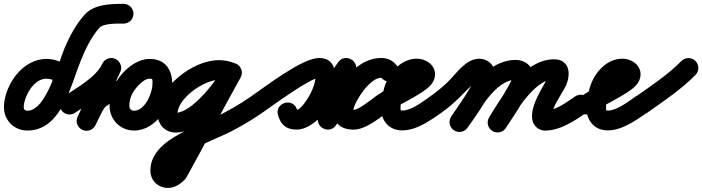

<svg xmlns="http://www.w3.org/2000/svg" viewBox="-56 -611 3585 980"><path d="M311.7 -196.8C317 -273.2 247.4 -310.3 180.3 -310.3C61.4 -310.3 -28.1 -183.5 -35.7 -74.7C-40.7 -3.1 11.3 55.2 83.9 55.2C257.7 55.2 304.3 -173.4 356 -300.9C380 -360.3 408.4 -420.2 450.9 -468.7C472.6 -493.5 546.4 -490.4 575 -490.5C602.9 -490.5 625.4 -513.2 625.3 -541.1C625.2 -569 602.6 -591.5 574.7 -591.5C508 -591.2 422.6 -589.6 375 -535.3C331.8 -486 300.5 -427.8 274.6 -368C241.4 -291.6 182 -45.8 83.9 -45.8C69.9 -45.8 64.1 -53.9 65.1 -67.7C68.9 -122.1 116.4 -209.3 180.3 -209.3C191.7 -209.3 211 -205.1 210.9 -203.8C209 -176 230 -151.9 257.8 -149.9C285.6 -148 309.7 -169 311.7 -196.8Z M327.9 -35.6C408.9 -92.1 514.9 -151.1 557.8 -243.2C569.6 -268.4 558.6 -298.5 533.3 -310.3C508 -322 478 -311.1 466.2 -285.8C433 -214.5 334.1 -163 270.1 -118.4C247.2 -102.5 241.6 -71 257.6 -48.1C273.5 -25.2 305 -19.6 327.9 -35.6ZM533.3 -310.2C508.1 -322 478 -311.1 466.2 -285.8C424.2 -195.7 382.1 -105.5 340.1 -15.3C328.3 9.9 339.3 40 364.5 51.8C389.8 63.6 419.9 52.6 431.6 27.3C473.7 -62.8 515.7 -153 557.8 -243.1C569.6 -268.4 558.6 -298.5 533.3 -310.2ZM430.7 29.3C444.9 1.9 469.5 -57.6 485.4 -68.9C516.7 -91.3 534.6 -99.5 571 -99.5C598.9 -99.5 621.5 -122.1 621.5 -150C621.5 -177.9 598.9 -200.5 571 -200.5C513 -200.5 474.5 -185.3 426.6 -151.1C387.3 -123 363.4 -60.2 341.1 -17.3C328.2 7.4 337.8 37.9 362.6 50.8C387.3 63.7 417.8 54.1 430.7 29.3ZM628.2 -45.8C612.8 -45.8 604.2 -56 604.2 -71.2C604.2 -89.9 607.9 -108.7 615.8 -125.8C615.8 -125.8 615.9 -125.9 616 -126.1C616.1 -126.3 616.1 -126.5 616.1 -126.5C628.7 -154.7 672.4 -209.3 707.7 -209.3C726.2 -209.3 722.1 -202.9 722.1 -182.5C722.1 -136.7 684.2 -45.8 628.2 -45.8ZM524.2 -168.2C510.1 -137.9 503.2 -104.6 503.2 -71.2C503.2 -0.7 557.1 55.2 628.2 55.2C743.8 55.2 823.1 -78.7 823.1 -182.5C823.1 -255.4 787.2 -310.3 707.7 -310.3C629.4 -310.3 553.6 -234.3 523.9 -167.5C523.9 -167.5 523.9 -167.7 524 -167.9C524.1 -168.1 524.2 -168.2 524.2 -168.2Z M1143.1 -288.1C1115 -298.9 1089.8 -304 1059.3 -304C930.4 -304 748.6 -167.3 748.6 -28.8C748.6 24.7 786.9 65.6 841.4 65.6C974.5 65.6 1116.5 -111.3 1172.5 -216.2C1185.7 -240.8 1176.4 -271.4 1151.8 -284.5C1127.2 -297.7 1096.6 -288.4 1083.5 -263.8C1049.3 -199.8 923.9 -35.4 841.4 -35.4C840.7 -35.4 849.6 -27.6 849.6 -28.8C849.6 -109.6 986.2 -203 1059.3 -203C1077.6 -203 1090.5 -200.1 1106.9 -193.9C1132.9 -183.9 1162.1 -196.9 1172.1 -222.9C1182.1 -248.9 1169.1 -278.1 1143.1 -288.1ZM1084 -264.8C989.4 -96.5 902 75.8 807.9 244.4C807.8 244.6 809.6 242.1 811.3 239.7C813.1 237.2 814.9 234.8 814.7 234.9C810.3 239.8 805.9 247.2 802 247.2C801.8 247.2 802.4 247.1 802.6 247.2C805.9 248.2 809 251.6 810.7 254.6C811.4 255.7 811.8 256.8 812.2 258C812.4 258.6 812.6 260.5 812.6 259.8C812.6 183 1054.5 95.6 1119.2 62.2C1175.8 33 1230.8 0.9 1283 -35.6C1305.8 -51.6 1311.4 -83.1 1295.4 -106C1279.4 -128.8 1247.9 -134.4 1225 -118.4C1164.3 -75.9 1099.5 -40 1033 -7.5C922.1 46.6 711.6 109.3 711.6 259.8C711.6 311.3 751.7 348.2 802 348.2C836.3 348.2 866.9 327.5 889.3 303.1C889.4 302.9 891.1 300.6 892.7 298.3C894.4 296.1 896 293.8 896.1 293.6C990.1 125.1 1077.4 -47.1 1172 -215.2C1185.7 -239.6 1177.1 -270.3 1152.8 -284C1128.4 -297.7 1097.7 -289.1 1084 -264.8Z M1282.8 -35.5C1336 -72.5 1529 -214 1572.5 -214C1571.6 -214.1 1570.7 -214.2 1569.7 -214.3C1568.1 -214.8 1566.5 -215.4 1564.9 -215.9C1552.3 -221.9 1554.3 -234.6 1554.1 -219.1C1553.7 -189.7 1541.2 -157.1 1527.8 -131.4C1518.8 -114.2 1480.8 -50.5 1458 -50.5C1449.9 -50.5 1465 -33.6 1460.2 -50.8C1451.1 -82.8 1422 -91.7 1397.6 -84.5C1373.3 -77.4 1353.6 -54.2 1363.3 -22.3C1377.8 25.5 1404.4 50.5 1458 50.5C1571.2 50.5 1688.6 -146.7 1752.4 -234.9C1769.4 -258.3 1752.1 -283.6 1728.2 -296.2C1704.3 -308.8 1673.7 -308.7 1663.9 -281.5C1632.4 -193.3 1600.9 -105.2 1569.4 -17C1559.6 10.7 1573.6 34.1 1594.2 44.7C1614.9 55.2 1642.1 52.7 1658.7 28.5C1707.1 -42.2 1803.2 -213.8 1889.6 -214C1900.6 -214 1879.1 -226.6 1890.2 -213.9C1912.2 -188.5 1942.2 -192.3 1961.3 -208.8C1980.4 -225.3 1988.5 -254.5 1966.5 -279.9C1946.6 -303.1 1923.5 -315 1889.5 -315C1807.6 -315 1735.9 -240.6 1695.8 -176.9C1645.3 -96.8 1604.1 50.5 1750 50.5C1808.1 50.5 1873.8 -3.7 1919.1 -35.7C1941.9 -51.8 1947.3 -83.3 1931.3 -106.1C1915.2 -128.9 1883.7 -134.3 1860.9 -118.3C1839.1 -102.9 1774 -50.5 1750 -50.5C1740.1 -50.5 1738.4 -55.4 1747.1 -43.8C1748.7 -41.6 1747.3 -49.3 1747.8 -51.9C1748.9 -57.5 1750.5 -62.6 1752.5 -67.9C1759.7 -87.3 1770.2 -105.6 1781.2 -123.1C1800.3 -153.4 1847.5 -214 1889.5 -214C1900.9 -214 1879 -226.8 1890 -214.1C1911.9 -188.6 1942 -192.4 1961.2 -209C1980.3 -225.5 1988.4 -254.8 1966.4 -280.1C1946.3 -303.2 1923.3 -315.1 1889.4 -315C1743.7 -314.7 1648.5 -135.4 1575.3 -28.5C1558.7 -4.3 1576.1 20.9 1600.1 33.1C1624.1 45.4 1654.7 44.6 1664.6 17C1696.1 -71.2 1727.6 -159.3 1759 -247.5C1768.8 -274.7 1755.1 -298.1 1734.8 -308.8C1714.5 -319.5 1687.5 -317.5 1670.6 -294.1C1631.4 -240 1506.7 -50.5 1458 -50.5C1455.7 -50.5 1453.7 -50.7 1451.4 -51C1450.1 -51.2 1454 -49.9 1455.2 -49.1C1457 -47.9 1458.6 -46.4 1459.9 -44.7C1467.4 -35.7 1461.6 -46.1 1459.9 -51.7C1450.2 -83.6 1421.5 -92.5 1397.4 -85.5C1373.3 -78.4 1353.9 -55.3 1363 -23.2C1376.4 24.1 1407 50.5 1458 50.5C1531.3 50.5 1587 -26.4 1617.3 -84.6C1651 -149.1 1696.4 -315 1572.5 -315C1487.9 -315 1301.4 -171.5 1225.2 -118.5C1202.3 -102.5 1196.6 -71.1 1212.5 -48.2C1228.5 -25.3 1259.9 -19.6 1282.8 -35.5Z M1917.9 -35.6C1976.9 -76.8 2096.1 -127.5 2139.6 -173.4C2154.9 -189.5 2164.5 -209.5 2164.5 -232C2164.5 -280.9 2116.9 -311.5 2072 -311.5C1984.3 -311.5 1918.3 -227.6 1901.6 -148.5C1901.6 -148.4 1901.9 -149.5 1902.2 -150.6C1902.4 -151.7 1902.7 -152.8 1902.7 -152.8C1893.8 -123.8 1887.5 -96.7 1887.5 -66C1887.5 0.8 1925.6 54.5 1997 54.5C2069.6 54.5 2140.1 4.2 2197 -35.6C2219.8 -51.6 2225.4 -83.1 2209.4 -106C2193.4 -128.8 2161.9 -134.4 2139 -118.4C2103.2 -93.3 2043.9 -46.5 1997 -46.5C1986.6 -46.5 1988.5 -51.3 1988.5 -66C1988.5 -86.5 1993.4 -104 1999.3 -123.2C1999.3 -123.3 1999.6 -124.3 1999.9 -125.4C2000.1 -126.4 2000.4 -127.5 2000.4 -127.5C2006.8 -157.7 2034.8 -210.5 2072 -210.5C2074.1 -210.5 2074.3 -209.2 2071.5 -211.8C2068 -215 2065.6 -219.7 2064.4 -224.4C2063.3 -229 2063.5 -232.6 2063.5 -232C2063.6 -233 2063.6 -233.9 2063.7 -234.8C2063.9 -236.7 2064.4 -238.3 2065.1 -240.1C2067.6 -246.9 2041.1 -225.8 2034.7 -222.2C1975.4 -188.7 1916.2 -157.5 1860.1 -118.4C1837.2 -102.5 1831.6 -71 1847.6 -48.1C1863.5 -25.2 1895 -19.6 1917.9 -35.6Z M2126.6 -48.1C2142.5 -25.3 2174 -19.6 2196.9 -35.6C2266.6 -84.2 2315.8 -142.5 2376.3 -199.6C2378.5 -201.7 2387.5 -210.1 2389.6 -210.1C2391.5 -210.1 2385.8 -210.7 2384 -211.5C2371.8 -216.8 2371.7 -225 2371.7 -224C2371.7 -195.1 2273.2 -53.7 2247.6 -16.9C2231.6 6 2237.2 37.5 2260.1 53.4C2283 69.4 2314.5 63.8 2330.4 40.9C2371 -17.3 2472.7 -154.4 2472.7 -224C2472.7 -272.5 2439.6 -311.1 2389.6 -311.1C2320.7 -311.1 2272.6 -233.9 2227.7 -190.8C2200.2 -164.4 2170.5 -140.3 2139.1 -118.4C2116.3 -102.5 2110.6 -71 2126.6 -48.1ZM2330.4 40.9C2385.7 -38.4 2471.3 -204.1 2577.1 -204.1C2580.2 -204.1 2569.5 -205.4 2564.8 -217.9C2563.9 -220.2 2563.3 -227.6 2563.3 -225.1C2563.3 -200.9 2467.9 -53.7 2441.7 -13.6C2426.5 9.8 2433 41.1 2456.4 56.3C2479.8 71.5 2511.1 65 2526.3 41.6C2564.5 -17 2664.3 -159.3 2664.3 -225.1C2664.3 -274.4 2623.7 -305.1 2577.1 -305.1C2420.4 -305.1 2326.3 -129.8 2247.6 -16.9C2231.6 6 2237.2 37.5 2260.1 53.4C2283 69.4 2314.5 63.8 2330.4 40.9ZM2527 40.4C2570.6 -32.7 2670.8 -203.9 2769.8 -207.4C2770.6 -207.4 2764.5 -209.1 2763.4 -209.7C2759.1 -212 2755.5 -215.2 2752.7 -219.2C2749.5 -223.7 2747.9 -228.4 2747.7 -233.8C2747.6 -233.7 2747.6 -233.6 2747.6 -233.5C2747.1 -231.1 2746.4 -228.8 2745.5 -226.5C2743.6 -221.5 2741.2 -216.6 2738.7 -211.9C2707.1 -153 2659.4 -84.3 2659.4 -16.1C2659.4 23.2 2685.9 55.5 2727 55.5C2802.3 55.5 2877 5.7 2936.6 -35.4C2959.6 -51.2 2965.4 -82.6 2949.6 -105.6C2933.8 -128.6 2902.4 -134.4 2879.4 -118.6C2839.8 -91.4 2777.7 -45.5 2727 -45.5C2724.9 -45.5 2734.3 -45 2739.7 -42.6C2747.4 -39.2 2753.8 -33.2 2757.6 -25.7C2758.5 -23.8 2759.3 -21.7 2759.8 -19.6C2760.2 -18.3 2760.4 -16.1 2760.4 -16.1C2760.4 -62.1 2805.2 -122.3 2827.7 -164.1C2860.5 -225.2 2856.4 -311.6 2766.2 -308.3C2619.2 -303.1 2506.9 -123.1 2440.3 -11.3C2426 12.6 2433.8 43.6 2457.8 57.9C2481.7 72.2 2512.7 64.4 2527 40.4Z M2966.9 -35.6C3025.9 -76.8 3145.1 -127.5 3188.6 -173.4C3203.9 -189.5 3213.5 -209.5 3213.5 -232C3213.5 -280.9 3165.9 -311.5 3121 -311.5C3033.3 -311.5 2967.3 -227.6 2950.6 -148.5C2950.6 -148.4 2950.9 -149.5 2951.2 -150.6C2951.4 -151.7 2951.7 -152.8 2951.7 -152.8C2942.8 -123.8 2936.5 -96.7 2936.5 -66C2936.5 0.8 2974.6 54.5 3046 54.5C3118.6 54.5 3189.1 4.2 3246 -35.6C3268.8 -51.6 3274.4 -83.1 3258.4 -106C3242.4 -128.8 3210.9 -134.4 3188 -118.4C3152.2 -93.3 3092.9 -46.5 3046 -46.5C3035.6 -46.5 3037.5 -51.3 3037.5 -66C3037.5 -86.5 3042.4 -104 3048.3 -123.2C3048.3 -123.3 3048.6 -124.3 3048.9 -125.4C3049.1 -126.4 3049.4 -127.5 3049.4 -127.5C3055.8 -157.7 3083.8 -210.5 3121 -210.5C3123.1 -210.5 3123.3 -209.2 3120.5 -211.8C3117 -215 3114.6 -219.7 3113.4 -224.4C3112.3 -229 3112.5 -232.6 3112.5 -232C3112.6 -233 3112.6 -233.9 3112.7 -234.8C3112.9 -236.7 3113.4 -238.3 3114.1 -240.1C3116.6 -246.9 3090.1 -225.8 3083.7 -222.2C3024.4 -188.7 2965.2 -157.5 2909.1 -118.4C2886.2 -102.5 2880.6 -71 2896.6 -48.1C2912.5 -25.2 2944 -19.6 2966.9 -35.6Z M3175.8 -46.4C3192 -23.7 3223.5 -18.3 3246.3 -34.5C3330.9 -94.6 3421 -154.4 3494 -228.6C3513.6 -248.5 3513.3 -280.4 3493.4 -300C3473.5 -319.6 3441.6 -319.3 3422 -299.4C3353.3 -229.6 3267.4 -173.5 3187.7 -116.8C3165 -100.7 3159.7 -69.1 3175.8 -46.4Z"/></svg>

Font: FRB American Cursive Guidelines Ultra
Style: Bold Italic
Weight: 1000
Italic angle: -25°
Version: Version 2.0;Modular Font Editor K font №1